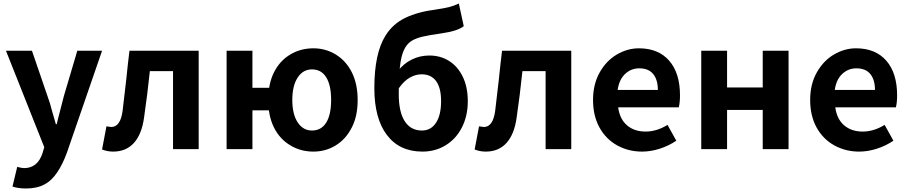

<svg xmlns="http://www.w3.org/2000/svg" viewBox="-20 -849 5169 1093"><path d="M51 213 78 101Q104 108 117 108Q194 108 222 23L232 -11L14 -560H162L251 -300Q265 -263 275 -222Q280 -203 298 -142H303Q307 -162 323 -222L343 -300L420 -560H561L362 17Q337 86 307 130Q276 178 233 201Q190 224 128 224Q84 224 51 213Z M561 2 586 -130 599 -128Q607 -126 613 -126Q666 -126 678 -219Q692 -333 698 -390Q709 -497 717 -560H1111V0H965V-444H833Q819 -309 800 -179Q787 -85 742.5 -35.5Q698 14 624 14Q591 14 561 2Z M1270 -560H1417V-349H1536V-221H1417V0H1270ZM1632 -22Q1572 -58 1539.5 -123.5Q1507 -189 1507 -280Q1507 -372 1540 -438Q1573 -503 1632 -538.5Q1691 -574 1764 -574Q1833 -574 1891 -539Q1950 -503 1983 -437Q2016 -371 2016 -280Q2016 -186 1982 -122Q1949 -57 1891.5 -21.5Q1834 14 1764 14Q1691 14 1632 -22ZM1865 -280Q1865 -364 1837 -409Q1809 -454 1756 -454Q1705 -454 1674.5 -407.5Q1644 -361 1644 -280Q1644 -199 1674.5 -152.5Q1705 -106 1756 -106Q1809 -106 1837 -151Q1865 -196 1865 -280Z M2111 -347Q2111 -546 2175 -647Q2217 -714 2288.5 -748Q2360 -782 2463 -795Q2510 -802 2537.5 -809Q2565 -816 2592 -829L2620 -700Q2585 -672 2493 -659Q2422 -649 2384 -640Q2346 -631 2321 -615Q2293 -596 2278 -561Q2263 -527 2256.5 -468Q2250 -409 2250 -313Q2250 -212 2284 -159Q2318 -106 2382 -106Q2433 -106 2462 -150Q2491 -194 2491 -273Q2491 -349 2462.5 -387.5Q2434 -426 2380 -426Q2346 -426 2312.5 -407Q2279 -388 2250 -346L2243 -442Q2276 -486 2323 -509.5Q2370 -533 2424 -533Q2487 -533 2536.5 -502Q2586 -471 2614.5 -412Q2643 -353 2643 -273Q2643 -189 2609.5 -123.5Q2576 -58 2517 -22Q2458 14 2385 14Q2254 14 2182.5 -80.5Q2111 -175 2111 -347Z M2682 2 2707 -130 2720 -128Q2728 -126 2734 -126Q2787 -126 2799 -219Q2813 -333 2819 -390Q2830 -497 2838 -560H3232V0H3086V-444H2954Q2940 -309 2921 -179Q2908 -85 2863.5 -35.5Q2819 14 2745 14Q2712 14 2682 2Z M3494 -21Q3429 -57 3392.5 -123.5Q3356 -190 3356 -280Q3356 -370 3394 -437Q3432 -504 3492 -539Q3552 -574 3617 -574Q3728 -574 3789.5 -503.5Q3851 -433 3851 -306Q3851 -264 3844 -238H3499Q3508 -171 3549.5 -135.5Q3591 -100 3655 -100Q3718 -100 3780 -138L3830 -48Q3787 -19 3736 -2.5Q3685 14 3635 14Q3558 14 3494 -21ZM3619 -460Q3573 -460 3539 -428.5Q3505 -397 3496 -337H3725Q3725 -395 3698.5 -427.5Q3672 -460 3619 -460Z M3972 -560H4119V-351H4322V-560H4469V0H4322V-223H4119V0H3972Z M4730 -21Q4665 -57 4628.5 -123.5Q4592 -190 4592 -280Q4592 -370 4630 -437Q4668 -504 4728 -539Q4788 -574 4853 -574Q4964 -574 5025.5 -503.5Q5087 -433 5087 -306Q5087 -264 5080 -238H4735Q4744 -171 4785.5 -135.5Q4827 -100 4891 -100Q4954 -100 5016 -138L5066 -48Q5023 -19 4972 -2.5Q4921 14 4871 14Q4794 14 4730 -21ZM4855 -460Q4809 -460 4775 -428.5Q4741 -397 4732 -337H4961Q4961 -395 4934.5 -427.5Q4908 -460 4855 -460Z"/></svg>

Font: Merged Yaku Han JP
Style: Bold
Weight: 700
Designer: Ryoko NISHIZUKA 西塚涼子 (kana, bopomofo & ideographs); Paul D. Hunt (Latin, Greek & Cyrillic); Sandoll Communications 산돌커뮤니
Foundry: Adobe
Version: Version 2.004